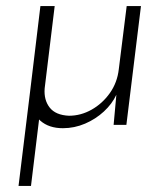

<svg xmlns="http://www.w3.org/2000/svg" viewBox="-20 -411 549 632"><path d="M187 11Q141 11 113 -13.5Q85 -38 80 -78L119 -103L82 201H41L79 -109L113 -391H160L127 -120Q124 -82 143.5 -57Q163 -32 207 -30Q246 -30 281.5 -50Q317 -70 341.5 -104.5Q366 -139 371 -183L397 -391H444L396 0H354L363 -99Q349 -69 322 -44Q295 -19 260 -4Q225 11 187 11Z"/></svg>

Font: Josefin Sans Thin Light
Style: Italic
Weight: 300
Italic angle: -7°
Version: Version 2.000